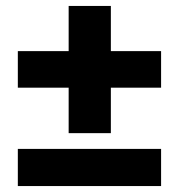

<svg xmlns="http://www.w3.org/2000/svg" viewBox="-20 -615 602 646"><path d="M40 11V-114H522V11ZM211 -167V-595H353V-167ZM40 -320V-443H522V-320Z"/></svg>

Font: Yaldevi ExtraLight
Style: Bold
Weight: 700
Version: Version 1.100